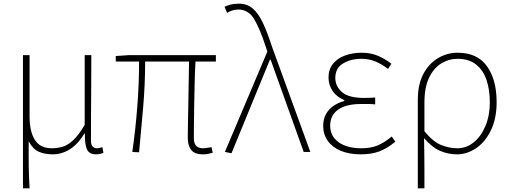

<svg xmlns="http://www.w3.org/2000/svg" viewBox="-20 -827 2782 1045"><path d="M105 198V-527H141V-192Q141 -112 169.5 -66Q198 -20 263 -20Q292 -20 320 -28Q348 -36 378 -63.5Q408 -91 441 -148V-527H477Q477 -448 476.5 -370.5Q476 -293 475.5 -215.5Q475 -138 475 -59Q475 -40 484 -30Q493 -20 506 -20Q514 -20 520.5 -21.5Q527 -23 537 -26L543 4Q536 8 526 10.5Q516 13 503 13Q466 13 453.5 -13.5Q441 -40 442 -101H440Q404 -42 360 -14.5Q316 13 267 13Q224 13 191.5 -1Q159 -15 136 -58Q136 -12 136 21.5Q136 55 136.5 82.5Q137 110 138 137Q139 164 141 198Z M1084 13Q1056 13 1038 3.5Q1020 -6 1011 -27Q1002 -48 1002 -81Q1002 -108 1003 -156Q1004 -204 1005 -262.5Q1006 -321 1007 -381Q1008 -441 1009 -492H770Q770 -368 759 -241Q748 -114 737 2L700 0Q717 -116 727 -243.5Q737 -371 737 -492H610V-522L682 -527H1155V-492H1044Q1041 -439 1039.5 -378Q1038 -317 1037 -257.5Q1036 -198 1035.5 -150Q1035 -102 1035 -75Q1035 -47 1047.5 -33.5Q1060 -20 1086 -20Q1097 -20 1131 -26L1138 4Q1126 8 1113.5 10.5Q1101 13 1084 13Z M1240 7 1204 0 1435 -546 1426 -574Q1394 -672 1363 -723.5Q1332 -775 1277 -775Q1258 -775 1242.5 -769.5Q1227 -764 1216 -757L1202 -790Q1216 -797 1235.5 -802Q1255 -807 1280 -807Q1326 -807 1357 -779.5Q1388 -752 1412 -700Q1436 -648 1460 -574L1669 0H1633L1453 -502H1449Z M1943 13Q1880 13 1834 -6.5Q1788 -26 1763.5 -61Q1739 -96 1739 -141Q1739 -181 1755.5 -208.5Q1772 -236 1798.5 -253Q1825 -270 1854 -277V-282Q1813 -299 1790.5 -331.5Q1768 -364 1768 -405Q1768 -450 1792.5 -480Q1817 -510 1858 -525Q1899 -540 1949 -540Q1997 -540 2036.5 -523.5Q2076 -507 2110 -480L2092 -452Q2058 -478 2023 -492.5Q1988 -507 1947 -507Q1889 -507 1847 -481.5Q1805 -456 1805 -403Q1805 -357 1841.5 -325.5Q1878 -294 1962 -294Q1977 -294 1989.5 -294.5Q2002 -295 2022 -296V-259Q1999 -261 1982 -261Q1965 -261 1946 -261Q1863 -261 1820 -230Q1777 -199 1777 -143Q1777 -86 1823 -53Q1869 -20 1947 -20Q1996 -20 2033 -34.5Q2070 -49 2112 -84L2132 -56Q2087 -19 2044.5 -3Q2002 13 1943 13Z M2254 198V-283Q2254 -368 2284.5 -425Q2315 -482 2364.5 -511Q2414 -540 2471 -540Q2578 -540 2630.5 -466.5Q2683 -393 2683 -271Q2683 -182 2652 -118Q2621 -54 2571.5 -20.5Q2522 13 2467 13Q2418 13 2374 -6.5Q2330 -26 2288 -75Q2289 -22 2289.5 19.5Q2290 61 2290 103Q2290 145 2290 198ZM2469 -20Q2518 -20 2558 -52Q2598 -84 2622 -141Q2646 -198 2646 -271Q2646 -338 2628 -391.5Q2610 -445 2571 -476Q2532 -507 2469 -507Q2423 -507 2382 -482Q2341 -457 2315.5 -404.5Q2290 -352 2290 -268V-113Q2337 -55 2381.5 -37.5Q2426 -20 2469 -20Z"/></svg>

Font: Shanggu Sans SC VF
Style: Regular
Weight: 250
Designer: GuiWonder
Version: Version 1.021